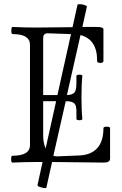

<svg xmlns="http://www.w3.org/2000/svg" viewBox="-20 -799 602 947"><path d="M41 2.9Q35.2 2.9 34.9 -13.9Q34.7 -30.8 41 -30.8Q127.9 -30.8 127.9 -83V-578.1Q127.9 -630.9 42 -630.9Q35.6 -630.9 35.9 -648.4Q36.1 -666 42 -666Q102.1 -663.1 162.1 -663.1Q219.7 -663.1 337.9 -665L361.8 -773.9Q363.3 -781.2 387.2 -776.9Q388.7 -776.4 393.3 -775.1Q397.9 -773.9 399.7 -773.2Q401.4 -772.5 404.3 -771.2Q407.2 -770 408 -768.3Q408.7 -766.6 408.2 -764.2L386.2 -666H457Q490.2 -666 490.2 -654.8V-498Q490.2 -492.2 482.7 -489.7Q475.1 -487.3 467.3 -489.5Q459.5 -491.7 459 -498Q460.4 -604 377 -626L310.1 -330.1Q337.9 -331.1 347.4 -343Q356.9 -355 356.9 -389.2V-423.8Q356.9 -430.7 371.6 -430.7Q386.2 -430.7 386.2 -423.8Q381.8 -384.3 381.8 -317.9Q381.8 -252.4 386.2 -212.9Q386.2 -206.1 371.6 -206.1Q356.9 -206.1 356.9 -212.9V-252.9Q356.9 -279.8 345.7 -289.8Q334.5 -299.8 305.2 -299.8H304.2L243.2 -30.8Q252 -27.8 262.2 -27.8L371.1 -32.2Q429.2 -34.7 459.7 -68.4Q490.2 -102.1 490.2 -167Q490.2 -174.3 506.6 -174.3Q522.9 -174.3 522.9 -167V-17.1Q522.9 2.9 492.2 2.9Q488.8 2.9 236.8 0L209 125Q207.5 132.3 186 126Q175.3 123.5 169.9 120.6Q164.6 117.7 165 113.8L189.9 0H166Q104 0 41 2.9ZM192.9 -330.1H263.2L330.1 -630.9L212.9 -634.8Q192.9 -633.3 192.9 -610.8ZM192.9 -131.8Q192.9 -93.8 205.1 -66.9L256.8 -299.8H192.9Z"/></svg>

Font: Junicode SmCond Light
Style: Regular
Weight: 300
Width: 4
Designer: Peter S. Baker
Version: Version 2.206